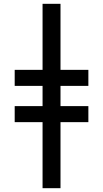

<svg xmlns="http://www.w3.org/2000/svg" viewBox="-20 -843 540 1006"><path d="M203 143H297V-203H443V-287H297V-393H443V-477H297V-823H203V-477H57V-393H203V-287H57V-203H203Z"/></svg>

Font: Iosevka SS08 Medium
Style: Regular
Weight: 500
Monospace: yes
Designer: Belleve Invis
Foundry: Belleve Invis
Version: Version 3.4.3; ttfautohint (v1.8.3)